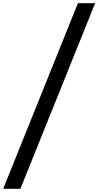

<svg xmlns="http://www.w3.org/2000/svg" viewBox="-27 -982 617 1205"><path d="M570 -962 101 203H-7L462 -962Z"/></svg>

Font: Matangi SemiBold
Style: Regular
Weight: 600
Designer: Prashant Pant
Foundry: The Graphic Ant
Version: Version 3.002